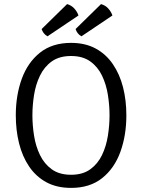

<svg xmlns="http://www.w3.org/2000/svg" viewBox="-20 -904 693 936"><path d="M138 -342Q138 -293.5 146 -242.5Q154 -191.5 174.8 -148.5Q195.5 -105.5 232.2 -78.8Q269 -52 326.5 -52Q383.5 -52 420.2 -78.8Q457 -105.5 477.5 -148.5Q498 -191.5 506 -242.5Q514 -293.5 514 -342Q514 -390.5 506 -441.2Q498 -492 477.5 -535Q457 -578 420.2 -604.5Q383.5 -631 326.5 -631Q269 -631 232.2 -604.5Q195.5 -578 174.8 -535Q154 -492 146 -441.2Q138 -390.5 138 -342ZM57 -342Q57 -439.5 86.2 -519.8Q115.5 -600 175.2 -647.5Q235 -695 326.5 -695Q395.5 -695 446.2 -667.5Q497 -640 530.2 -591.2Q563.5 -542.5 579.8 -478.8Q596 -415 596 -342Q596 -244 566.8 -163.5Q537.5 -83 477.8 -35.5Q418 12 326.5 12Q257 12 206.2 -15.5Q155.5 -43 122.2 -92Q89 -141 73 -205Q57 -269 57 -342ZM472.5 -884Q493 -878.5 507.5 -862.8Q522 -847 528 -828.5L377 -727Q366 -733 358.8 -742.5Q351.5 -752 348.5 -762.5ZM307 -884Q327.5 -878.5 342 -862.8Q356.5 -847 362.5 -828.5L211.5 -727Q200.5 -733 193.2 -742.5Q186 -752 183 -762.5Z"/></svg>

Font: Signika SC
Style: Regular
Weight: 300
Designer: Anna Giedryś
Foundry: Anna Giedryś
Version: Version 2.000